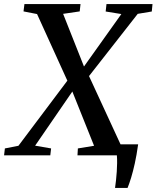

<svg xmlns="http://www.w3.org/2000/svg" viewBox="-49 -763 769 943"><path d="M516 160Q518.5 143 520.8 122.2Q523 101.5 524.5 80Q526 58.5 526.2 38Q526.5 17.5 525 0L480 -54H629.5Q622 -0.5 613 40Q604 80.5 595 109.8Q586 139 577.5 160ZM-29 0 -25 -34 41.5 -47 289.5 -377 360 -431.5 547 -694 470 -706.5 474 -743H700L696.5 -706.5L627.5 -695L382.5 -382L312.5 -322.5L123.5 -47.5L202 -34L198 0ZM331.5 0 333.5 -34 413 -47 304.5 -318 283.5 -363 133 -694 66.5 -707 71 -743H346.5L342.5 -707L261 -695L365 -432.5L387 -392L546 -47.5L616.5 -34L613 0Z"/></svg>

Font: Merriweather 60pt Medium
Style: Italic
Weight: 500
Italic angle: -7.8°
Version: Version 2.101